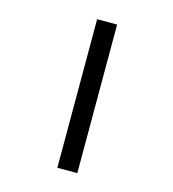

<svg xmlns="http://www.w3.org/2000/svg" viewBox="-108 -815 816 905"><g transform="rotate(15 300.0 -362.5)"><path d="M352 -725V0H254.5V-725Z"/></g></svg>

Font: JuliaMono MediumItalic
Style: Regular
Weight: 500
Italic angle: -9°
Monospace: yes
Designer: cormullion
Foundry: corm
Version: Version 0.049; ttfautohint (v1.8.4)